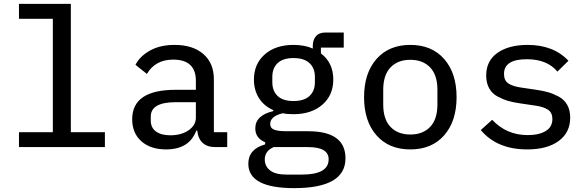

<svg xmlns="http://www.w3.org/2000/svg" viewBox="-20 -760 3040 992"><path d="M78 0V-77H253V-663H78V-740H346V-77H522V0Z M1154 0H1093Q1009 0 999 -85H994Q958 12 838 12Q758 12 710.5 -30Q663 -72 663 -144Q663 -296 887 -296H992V-342Q992 -452 875 -452Q782 -452 739 -378L680 -425Q702 -469 754.5 -498.5Q807 -528 882 -528Q976 -528 1030.5 -481Q1085 -434 1085 -350V-77H1154ZM860 -61Q917 -61 954.5 -87Q992 -113 992 -152V-232H888Q759 -232 759 -158V-137Q759 -100 786 -80.5Q813 -61 860 -61Z M1765 58Q1765 212 1500 212Q1263 212 1263 86Q1263 10 1350 -14V-25Q1299 -46 1299 -97Q1299 -164 1392 -186V-191Q1344 -212 1318 -253Q1292 -294 1292 -349Q1292 -430 1348 -479Q1404 -528 1496 -528Q1555 -528 1596 -509V-522Q1596 -554 1612.5 -573Q1629 -592 1662 -592H1756V-514H1638V-484Q1702 -436 1702 -349Q1702 -268 1645.5 -219Q1589 -170 1496 -170Q1462 -170 1441 -175Q1376 -159 1376 -120Q1376 -98 1396.5 -90Q1417 -82 1458 -82H1572Q1765 -82 1765 58ZM1678 63Q1678 0 1572 0H1394Q1348 20 1348 64Q1348 99 1375.5 120.5Q1403 142 1460 142H1540Q1678 142 1678 63ZM1496 -238Q1551 -238 1579 -264Q1607 -290 1607 -335V-363Q1607 -408 1579 -434Q1551 -460 1496 -460Q1442 -460 1414.5 -434Q1387 -408 1387 -363V-335Q1387 -290 1414.5 -264Q1442 -238 1496 -238Z M2275 -61Q2211 12 2100 12Q1989 12 1925 -61Q1861 -134 1861 -258Q1861 -382 1925 -455Q1989 -528 2100 -528Q2211 -528 2275 -455Q2339 -382 2339 -258Q2339 -134 2275 -61ZM2240 -220V-296Q2240 -372 2202.5 -411.5Q2165 -451 2100 -451Q2035 -451 1997.5 -411.5Q1960 -372 1960 -296V-220Q1960 -144 1997.5 -104.5Q2035 -65 2100 -65Q2165 -65 2202.5 -104.5Q2240 -144 2240 -220Z M2704 12Q2548 12 2464 -88L2523 -141Q2597 -62 2706 -62Q2765 -62 2799.5 -83Q2834 -104 2834 -145Q2834 -178 2811.5 -193Q2789 -208 2748 -214L2667 -226Q2632 -231 2606 -238.5Q2580 -246 2551.5 -261Q2523 -276 2507.5 -303.5Q2492 -331 2492 -370Q2492 -446 2550.5 -487Q2609 -528 2706 -528Q2840 -528 2917 -446L2860 -390Q2807 -454 2702 -454Q2584 -454 2584 -378Q2584 -344 2606.5 -329Q2629 -314 2670 -308L2751 -296Q2786 -291 2812 -283.5Q2838 -276 2866.5 -261Q2895 -246 2910.5 -218.5Q2926 -191 2926 -152Q2926 -75 2866.5 -31.5Q2807 12 2704 12Z"/></svg>

Font: IBM Plex Mono Text
Style: Regular
Weight: 450
Designer: Mike Abbink, Paul van der Laan, Pieter van Rosmalen
Foundry: Bold Monday
Version: Version 2.000